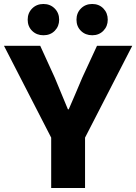

<svg xmlns="http://www.w3.org/2000/svg" viewBox="-22 -944 684 964"><path d="M235 -253 -2 -714H180L253 -554L319 -395H323L355 -469L391 -554L465 -714H642L405 -253V0H235ZM362 -845Q362 -879 384.5 -901.5Q407 -924 441 -924Q475 -924 497 -901.5Q519 -879 519 -845Q519 -812 497 -789.5Q475 -767 441 -767Q407 -767 384.5 -789Q362 -811 362 -845ZM117 -845Q117 -879 139.5 -901.5Q162 -924 196 -924Q230 -924 252.5 -901.5Q275 -879 275 -845Q275 -812 253 -789.5Q231 -767 196 -767Q162 -767 139.5 -789Q117 -811 117 -845Z"/></svg>

Font: Nebula Sans Bold
Style: Regular
Weight: 700
Designer: Paul D. Hunt for Adobe (as Source Sans)
Foundry: Nebula Entertainment & Broadcasting LLC
Version: Version 1.010